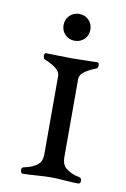

<svg xmlns="http://www.w3.org/2000/svg" viewBox="-75 -663 469 712"><g transform="rotate(10 160.0 -307.0)"><path d="M115 -566Q115 -588 129.5 -602.5Q144 -617 165 -617Q187 -617 201.5 -602.5Q216 -588 216 -566Q216 -545 201.5 -530.5Q187 -516 165 -516Q144 -516 129.5 -530.5Q115 -545 115 -566ZM203 -377V-82Q203 -58 217 -45Q237 -27 270 -21Q279 -19 279 -8Q279 3 270 3Q250 3 219 0.5Q188 -2 168 -2Q146 -2 112.5 0.5Q79 3 61 3Q57 3 54.5 -2.5Q52 -8 53.5 -14Q55 -20 61 -21Q97 -28 115 -45Q128 -57 128 -82V-377Q128 -392 112 -405Q99 -416 68 -429Q65 -430 63.5 -436Q62 -442 63.5 -447Q65 -452 68 -452Q90 -452 119.5 -451Q149 -450 168 -450Q186 -450 214 -451Q242 -452 263 -452Q269 -452 269 -441.5Q269 -431 263 -429Q229 -415 217 -404Q203 -394 203 -377Z"/></g></svg>

Font: EB Garamond 12 All SC
Style: AllSC
Weight: 400
Version: Version 0.016 ; ttfautohint (v0.97) -l 8 -r 50 -G 200 -x 0 -